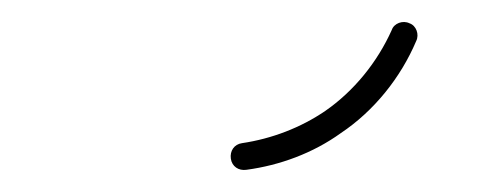

<svg xmlns="http://www.w3.org/2000/svg" viewBox="-20 -767 430 173"><path d="M287 -647C317 -667 341 -697 355 -730C358 -736 355 -744 349 -746C343 -749 335 -746 333 -740C320 -711 299 -685 273 -667C251 -652 225 -642 198 -638C191 -637 187 -631 188 -624C189 -617 195 -613 202 -614C232 -618 262 -629 287 -647Z"/></svg>

Font: LS
Style: LightAlt
Weight: 250
Designer: BSozoo
Foundry: BSozoo
Version: Version 001.000